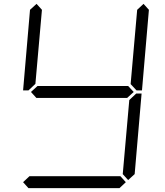

<svg xmlns="http://www.w3.org/2000/svg" viewBox="-20 -978 856 998"><path d="M131 -511 128 -508H100L136 -927L170 -958L198 -927L164 -542ZM646 -531 675 -500 641 -469H169L141 -500L175 -531ZM685 -489 688 -492H716L680 -73L646 -42L618 -73L652 -458ZM726 -958 754 -927 718 -508H690L687 -511L659 -541L693 -927ZM634 -31 601 0H128L100 -31L133 -62H606Z"/></svg>

Font: DSEG7 Classic
Style: Light Italic
Weight: 300
Italic angle: -5°
Designer: Keshikan(Twitter:@keshinomi_88pro)
Version: Version 0.46